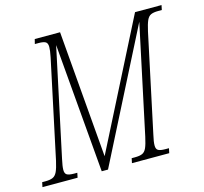

<svg xmlns="http://www.w3.org/2000/svg" viewBox="-129 -830 1005 945"><g transform="rotate(-15 373.0 -357.0)"><path d="M-26 0 -21 -24H-5Q19 -24 33 -30Q47 -36 55.5 -54Q64 -72 72 -108L178 -606Q185 -640 185 -658Q185 -678 174 -684Q163 -690 140 -690H120L126 -714H255L309 -68L637 -714H772L767 -690H748Q725 -690 711.5 -684Q698 -678 690 -660Q682 -642 674 -606L568 -108Q560 -74 560 -55Q560 -36 571 -30Q582 -24 607 -24H625L620 0H430L435 -24H451Q476 -24 489.5 -30Q503 -36 511 -54Q519 -72 527 -109L645 -663L308 0H276L220 -658L103 -109Q95 -73 95 -55Q95 -36 106 -30Q117 -24 142 -24H158L153 0Z"/></g></svg>

Font: Noto Serif ExtraCondensed ExtraLight
Style: Italic
Weight: 200
Width: 2
Italic angle: -12°
Designer: Monotype Design Team
Foundry: Monotype Imaging Inc.
Version: Version 2.014; ttfautohint (v1.8.4.7-5d5b)